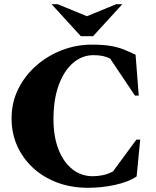

<svg xmlns="http://www.w3.org/2000/svg" viewBox="-20 -882 741 912"><path d="M398 10Q318 10 251.5 -15Q185 -40 136.5 -85Q88 -130 61.5 -189.5Q35 -249 35 -319Q35 -396 67 -460Q99 -524 153 -571Q207 -618 275 -644Q343 -670 415 -670Q469 -670 504.5 -664Q540 -658 567.5 -647Q595 -636 624 -622L639 -428H621L503 -604Q486 -612 468 -616Q450 -620 424 -620Q370 -620 327 -583Q284 -546 259 -478Q234 -410 234 -316Q234 -233 258 -172Q282 -111 324 -78Q366 -45 420 -45Q445 -45 469 -50Q493 -55 517 -68L628 -219H646L629 -44Q591 -18 527.5 -4Q464 10 398 10ZM364 -710 225 -862H254L393 -805L532 -862H561L422 -710Z"/></svg>

Font: Spectral SC ExtraBold
Style: Regular
Weight: 800
Designer: Jean-Baptiste Levee
Foundry: Production Type
Version: Version 2.001